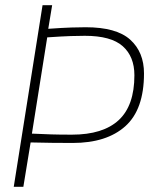

<svg xmlns="http://www.w3.org/2000/svg" viewBox="-20 -720 590 740"><path d="M33 0 144 -700H181L166 -609Q223 -613 255.5 -614Q288 -615 310 -615Q429 -615 482 -567Q535 -519 535 -437Q535 -298 463 -233.5Q391 -169 260 -169Q215 -169 179 -169.5Q143 -170 98 -171L70 0ZM257 -201Q377 -201 437.5 -257Q498 -313 498 -430Q498 -502 453 -542Q408 -582 307 -582Q283 -582 252 -581Q221 -580 162 -576L103 -205Q146 -203 177.5 -202Q209 -201 257 -201Z"/></svg>

Font: Georama ExtraLight
Style: Italic
Weight: 200
Italic angle: -9°
Designer: Jean-Baptiste Levee
Foundry: Production Type
Version: Version 1.000